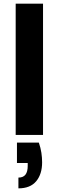

<svg xmlns="http://www.w3.org/2000/svg" viewBox="-20 -740 322 1053"><path d="M66 0V-720H216V0ZM81 293V234Q107 234 119.5 218Q132 202 132 170V154H73V42H193Q203 71 207 98Q211 125 211 150Q211 215 178.5 254Q146 293 81 293Z"/></svg>

Font: DM Sans 12pt Black
Style: Regular
Weight: 900
Version: Version 4.004;gftools[0.9.30]